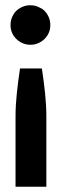

<svg xmlns="http://www.w3.org/2000/svg" viewBox="-20 -541 231 729"><path d="M39 168H156V-99C156 -129 154 -159 151 -188C148 -217 144 -248 139 -281H56C51 -248 47 -217 44 -188C41 -159 39 -129 39 -99ZM20 -446C20 -435 22 -425 26 -416C30 -407 35 -400 42 -393C49 -386 57 -381 66 -377C75 -373 85 -371 96 -371C107 -371 116 -373 125 -377C134 -381 142 -386 149 -393C156 -400 161 -407 165 -416C169 -425 171 -435 171 -446C171 -457 169 -467 165 -476C161 -485 156 -493 149 -500C142 -507 134 -511 125 -515C116 -519 106 -521 95 -521C84 -521 74 -519 65 -515C56 -511 48 -506 41 -499C34 -492 30 -485 26 -476C22 -467 20 -457 20 -446Z"/></svg>

Font: SVN-Aleo
Style: Bold
Weight: 700
Designer: Alessio Laiso
Version: Version 1.2.2